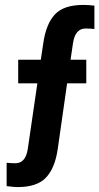

<svg xmlns="http://www.w3.org/2000/svg" viewBox="-20 -757 404 781"><path d="M319 -737Q342 -737 364 -734V-639Q348 -641 328 -641Q286 -641 277 -582L267 -514H331V-418H253L215 -152Q204 -74 167.5 -35Q131 4 52 4Q37 4 7 0V-95Q23 -93 43 -93Q84 -93 93 -151L132 -418H54V-514H146L156 -581Q167 -659 203 -698Q239 -737 319 -737Z"/></svg>

Font: Khand SemiBold
Style: Regular
Weight: 600
Designer: Devanagari: Sanchit Sawaria, Jyotish Sonowal; Latin: Satya Rajpurohit
Foundry: Indian Type Foundry
Version: Version 1.101;PS 1.0;hotconv 1.0.78;makeotf.lib2.5.61930; tt